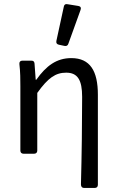

<svg xmlns="http://www.w3.org/2000/svg" viewBox="-20 -763 582 953"><path d="M296.9 -730.5 259.8 -559.6C257.8 -548.8 262.7 -543 272.5 -541L299.8 -535.2C308.6 -533.2 316.4 -536.1 319.3 -545.9L379.9 -713.9C383.8 -724.6 379.9 -731.4 369.1 -733.4L314.5 -742.2C304.7 -744.1 298.8 -740.2 296.9 -730.5ZM387.7 -282.2C387.7 -155.3 385.7 5.9 381.8 152.3C381.8 164.1 387.7 169.9 397.5 169.9H450.2C460 169.9 465.8 164.1 465.8 154.3V-293C465.8 -410.2 427.7 -474.6 334 -474.6C261.7 -474.6 210 -437.5 160.2 -367.2H157.2L151.4 -447.3C150.4 -458 145.5 -461.9 135.7 -461.9H90.8C81.1 -461.9 75.2 -456.1 76.2 -445.3C81.1 -404.3 81.1 -367.2 81.1 -335V-15.6C81.1 -5.9 86.9 0 96.7 0H149.4C159.2 0 165 -5.9 165 -15.6V-301.8C218.8 -377 255.9 -402.3 308.6 -402.3C365.2 -402.3 387.7 -366.2 387.7 -282.2Z"/></svg>

Font: Ed Sans Neue
Style: Regular
Weight: 400
Designer: Stephen Hutchings
Version: Version 1.004;PS 001.004;hotconv 1.0.88;makeotf.lib2.5.64775